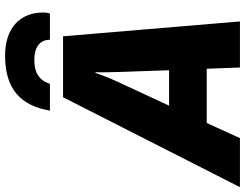

<svg xmlns="http://www.w3.org/2000/svg" viewBox="-186 -862 988 775"><g transform="rotate(-90 308.5 -474.0)"><path d="M250 -767H358C375 -819 414 -830 456 -830C504 -830 536 -809 536 -767H642C644 -772 646 -782 646 -794C646 -887 584 -948 472 -948C337 -948 270 -885 250 -767ZM-59 0H139L200 -134H419L424 0H610L550 -714H304ZM270 -286 367 -495C381 -525 392 -553 402 -583H405C404 -555 405 -523 406 -491L413 -286Z"/></g></svg>

Font: Noto Sans Black
Style: Italic
Weight: 900
Italic angle: -12°
Designer: Monotype Design Team
Foundry: Monotype Imaging Inc.
Version: Version 2.013